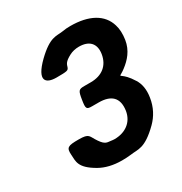

<svg xmlns="http://www.w3.org/2000/svg" viewBox="-170 -849 937 986"><g transform="rotate(-30 298.5 -355.5)"><path d="M415 -201C405 -138 355 -104 292 -104C285 -104 278 -105 271 -106C252 -109 238 -104 213 -141C185 -181 196 -195 131 -195C67 -195 56 -190 59 -146C62 -106 53 -71 140 -21C175 -1 219 10 271 10C289 10 307 9 324 7C369 0 403 17 492 -71C524 -103 548 -145 556 -199C563 -243 556 -279 539 -306C493 -381 466 -365 489 -378C498 -383 505 -388 513 -394C550 -422 585 -460 594 -518C599 -551 598 -581 590 -606C568 -681 495 -721 385 -721C369 -721 352 -720 337 -717C296 -711 266 -725 183 -645C95 -559 128 -527 192 -527C257 -527 261 -529 267 -544C272 -559 273 -573 314 -594C329 -602 349 -607 370 -607C430 -607 462 -575 453 -516C443 -453 399 -418 332 -418H294C260 -418 256 -413 248 -363C240 -313 243 -308 277 -308H315C388 -308 426 -275 415 -201Z"/></g></svg>

Font: Asimov Print
Style: AIt
Weight: 500
Designer: Google
Version: Version 2.000980: 2014